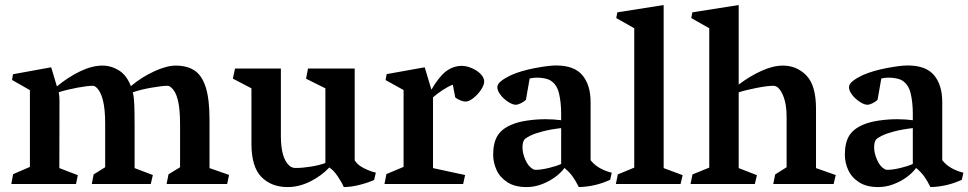

<svg xmlns="http://www.w3.org/2000/svg" viewBox="-20 -739 3889 771"><path d="M28.3 -418 32.2 -440.9 185.5 -468.8 208.5 -392.1Q253.9 -429.7 301.8 -452.6Q349.6 -475.6 391.1 -475.6Q426.3 -475.6 457.5 -456.3Q488.8 -437 505.4 -393.1Q549.3 -429.7 599.4 -452.6Q649.4 -475.6 685.5 -475.6Q732.4 -475.6 762.2 -455.1Q792 -434.6 806.6 -387.2Q821.3 -339.8 821.3 -259.3V-64L899.9 -36.6L892.1 0H648.9L656.7 -39.1L703.1 -67.4V-239.3Q703.1 -304.7 693.6 -339.6Q684.1 -374.5 668.5 -386.2Q664.1 -391.1 660.2 -392.8Q656.2 -394.5 649.9 -394.5Q633.3 -394.5 588.9 -387Q544.4 -379.4 513.2 -368.2Q518.1 -350.1 519.3 -318.4Q520.5 -286.6 520.5 -232.9V-64L593.8 -36.1L585.4 0H348.6L356 -38.6L402.3 -67.4V-244.1Q402.3 -359.9 364.3 -390.1Q359.4 -394.5 351.6 -394.5Q332 -394.5 291 -387Q250 -379.4 215.8 -368.7Q218.8 -354 218.8 -335.4L218.3 -64L292.5 -35.6L285.2 0H25.4L32.7 -39.6L100.1 -68.8V-377Z M915 -423.3 923.8 -463.9H1107.9V-192.4Q1107.9 -103 1142.6 -73.2Q1148.4 -68.4 1154.3 -66.4Q1160.2 -64.5 1168 -64.5Q1195.3 -64.5 1229.5 -70.1Q1263.7 -75.7 1286.6 -84.5V-384.3L1209 -422.9L1216.8 -463.9H1404.3V-95.2Q1415.5 -76.2 1442.4 -63Q1469.2 -49.8 1489.3 -45.9L1482.4 -16.6Q1462.4 -6.8 1426.5 2.7Q1390.6 12.2 1360.4 12.2Q1354 -3.9 1336.9 -29.8Q1319.8 -55.7 1302.2 -66.4Q1271.5 -33.2 1226.3 -10.5Q1181.2 12.2 1134.8 12.2Q1069.8 12.2 1029.8 -28.3Q989.7 -68.8 989.7 -162.1V-384.3Z M1528.3 -417.5 1532.7 -441.4 1685.5 -468.8 1712.4 -378.9Q1742.7 -431.2 1771.5 -452.9Q1800.3 -474.6 1835.4 -474.6Q1847.7 -474.6 1862.3 -470Q1877 -465.3 1890.1 -457.5Q1905.3 -448.2 1914.8 -436.3Q1924.3 -424.3 1924.3 -411.6Q1924.3 -397.5 1911.4 -378.2Q1898.4 -358.9 1880.6 -345Q1862.8 -331.1 1849.6 -331.1Q1840.3 -331.1 1828.1 -336.2Q1815.9 -341.3 1808.1 -347.7L1798.3 -398.9Q1780.8 -392.6 1757.3 -377.2Q1733.9 -361.8 1718.8 -348.1V-64L1847.7 -36.1L1839.8 0H1523.9L1531.7 -40L1600.6 -68.8V-377.4Z M2034.2 -238.3Q2060.1 -249.5 2097.2 -254.9Q2134.3 -260.3 2169.9 -260.3Q2203.1 -260.3 2233.4 -256.3V-282.7Q2233.4 -327.1 2224.9 -363.5Q2216.3 -399.9 2190.9 -415.5Q2181.6 -421.4 2166.7 -424.3Q2151.9 -427.2 2135.7 -427.2Q2121.6 -427.2 2106.9 -423.8L2091.8 -337.9Q2082.5 -329.6 2070.8 -324Q2059.1 -318.4 2050.8 -318.4Q2038.6 -318.4 2020.8 -329.8Q2002.9 -341.3 1990 -357.9Q1977.1 -374.5 1977.1 -389.2Q1977.1 -401.9 1993.7 -414.6Q2010.3 -427.2 2032.7 -437.5Q2072.8 -455.1 2128.2 -465.6Q2183.6 -476.1 2212.9 -476.1Q2286.1 -476.1 2318.8 -436.8Q2351.6 -397.5 2351.6 -329.1V-95.7Q2379.9 -59.6 2436.5 -45.4L2430.2 -17.1Q2370.6 10.7 2304.2 12.2Q2292.5 -11.7 2279.3 -30.3Q2266.1 -48.8 2246.6 -64.5Q2232.9 -45.4 2209 -27.8Q2185.1 -10.3 2155.3 1Q2125.5 12.2 2094.2 12.2Q2047.4 12.2 2017.3 -7.3Q1987.3 -26.9 1973.9 -56.6Q1960.4 -86.4 1960.4 -117.7Q1960.4 -165 1977.5 -193.4Q1994.6 -221.7 2034.2 -238.3ZM2132.3 -57.1Q2152.8 -57.1 2183.6 -64.5Q2214.4 -71.8 2233.4 -80.6V-224.6Q2190.9 -219.7 2159.2 -211.4Q2127.4 -203.1 2109.4 -194.1Q2091.3 -185.1 2085.9 -178.7Q2078.1 -168.5 2078.1 -147Q2078.1 -123.5 2089.8 -97.2Q2101.6 -70.8 2117.2 -62Q2122.6 -57.1 2132.3 -57.1Z M2454.6 -666.5 2459 -689.5 2645 -718.8V-64L2721.2 -35.6L2712.9 0H2453.1L2460.9 -38.6L2526.9 -65.9V-625.5Z M3335.9 -36.1 3327.6 0H3085L3092.8 -38.6L3138.7 -67.4V-269Q3138.7 -315.9 3128.2 -345.9Q3117.7 -376 3103 -388.2Q3094.7 -394.5 3084.5 -394.5Q3062.5 -394.5 3018.3 -386Q2974.1 -377.4 2946.3 -368.2V-64L3019.5 -35.6L3011.2 0H2752.9L2760.7 -38.6L2828.1 -65.9V-625.5L2755.9 -666.5L2760.3 -689.5L2946.3 -718.8V-399.4Q2992.2 -434.1 3038.6 -454.8Q3085 -475.6 3123.5 -475.6Q3179.7 -475.6 3218.3 -435.8Q3256.8 -396 3256.8 -302.2V-64Z M3446.3 -238.3Q3472.2 -249.5 3509.3 -254.9Q3546.4 -260.3 3582 -260.3Q3615.2 -260.3 3645.5 -256.3V-282.7Q3645.5 -327.1 3637 -363.5Q3628.4 -399.9 3603 -415.5Q3593.8 -421.4 3578.9 -424.3Q3564 -427.2 3547.9 -427.2Q3533.7 -427.2 3519 -423.8L3503.9 -337.9Q3494.6 -329.6 3482.9 -324Q3471.2 -318.4 3462.9 -318.4Q3450.7 -318.4 3432.9 -329.8Q3415 -341.3 3402.1 -357.9Q3389.2 -374.5 3389.2 -389.2Q3389.2 -401.9 3405.8 -414.6Q3422.4 -427.2 3444.8 -437.5Q3484.9 -455.1 3540.3 -465.6Q3595.7 -476.1 3625 -476.1Q3698.2 -476.1 3731 -436.8Q3763.7 -397.5 3763.7 -329.1V-95.7Q3792 -59.6 3848.6 -45.4L3842.3 -17.1Q3782.7 10.7 3716.3 12.2Q3704.6 -11.7 3691.4 -30.3Q3678.2 -48.8 3658.7 -64.5Q3645 -45.4 3621.1 -27.8Q3597.2 -10.3 3567.4 1Q3537.6 12.2 3506.3 12.2Q3459.5 12.2 3429.4 -7.3Q3399.4 -26.9 3386 -56.6Q3372.6 -86.4 3372.6 -117.7Q3372.6 -165 3389.6 -193.4Q3406.7 -221.7 3446.3 -238.3ZM3544.4 -57.1Q3564.9 -57.1 3595.7 -64.5Q3626.5 -71.8 3645.5 -80.6V-224.6Q3603 -219.7 3571.3 -211.4Q3539.6 -203.1 3521.5 -194.1Q3503.4 -185.1 3498 -178.7Q3490.2 -168.5 3490.2 -147Q3490.2 -123.5 3502 -97.2Q3513.7 -70.8 3529.3 -62Q3534.7 -57.1 3544.4 -57.1Z"/></svg>

Font: Vesper Libre Medium
Style: Regular
Weight: 500
Designer: Robert Keller & Kimya Gandhi
Foundry: Mota Italic
Version: Version 1.058